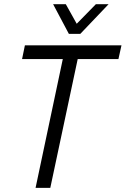

<svg xmlns="http://www.w3.org/2000/svg" viewBox="-20 -910 608 930"><path d="M553.7 -624H356.4L223.6 0H152.3L284.2 -624H86.9L100.6 -690.4H568.4ZM237.3 -889.6H298.8L351.6 -794.9L444.3 -889.6H505.9L369.1 -746.1H313.5Z"/></svg>

Font: Dinish
Style: Italic
Weight: 400
Italic angle: -12°
Designer: Bert Driehuis
Foundry: Playbeing
Version: Version 3.002; git-62d0f29-release